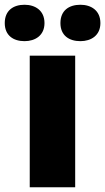

<svg xmlns="http://www.w3.org/2000/svg" viewBox="-58 -787 442 807"><path d="M-38 -690C-38 -638 -2 -614 45 -614C90 -614 129 -638 129 -690C129 -743 90 -767 45 -767C-2 -767 -38 -743 -38 -690ZM196 -690C196 -638 232 -614 280 -614C325 -614 364 -638 364 -690C364 -743 325 -767 280 -767C232 -767 196 -743 196 -690ZM258 0V-553H67V0Z"/></svg>

Font: Noto Sans Lao UI Blk
Style: Regular
Weight: 900
Designer: Monotype Design Team
Foundry: Monotype Imaging Inc.
Version: Version 2.000